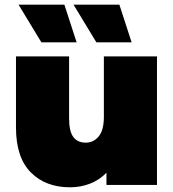

<svg xmlns="http://www.w3.org/2000/svg" viewBox="-20 -787 738 817"><path d="M648 -547V0H433V-52Q403 -21 363 -5.5Q323 10 278 10Q174 10 111 -53.5Q48 -117 48 -245V-547H274V-284Q274 -228 292 -204Q310 -180 345 -180Q378 -180 400 -206.5Q422 -233 422 -290V-547ZM59 -767H254L306 -607H156ZM293 -767H488L540 -607H390Z"/></svg>

Font: Montserrat Alternates Black
Style: Regular
Weight: 900
Designer: Julieta Ulanovsky
Foundry: Julieta Ulanovsky
Version: Version 7.200